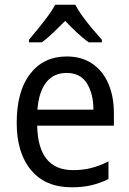

<svg xmlns="http://www.w3.org/2000/svg" viewBox="-20 -837 550 816"><path d="M264 -597Q327 -597 372 -566.5Q417 -536 440.5 -481.5Q464 -427 464 -357V-303H138Q142 -114 290 -114Q333 -114 368 -123Q403 -132 441 -151V-76Q404 -58 367.5 -49.5Q331 -41 284 -41Q173 -41 112 -114Q51 -187 51 -315Q51 -449 108 -523Q165 -597 264 -597ZM263 -527Q208 -527 176.5 -487Q145 -447 139 -371H377Q377 -438 349.5 -482.5Q322 -527 263 -527ZM300 -817Q311 -795 331 -767.5Q351 -740 373 -714Q395 -688 413 -668V-657H357Q333 -674 307.5 -698Q282 -722 257 -748Q231 -722 206 -698Q181 -674 158 -657H103V-668Q121 -689 142.5 -715.5Q164 -742 183.5 -768.5Q203 -795 215 -817Z"/></svg>

Font: Noto Sans Tamil UI SemiCondensed
Style: Regular
Weight: 400
Width: 4
Designer: Jelle Bosma - Monotype Design Team
Foundry: Monotype Imaging Inc.
Version: Version 2.004; ttfautohint (v1.8.4.7-5d5b)